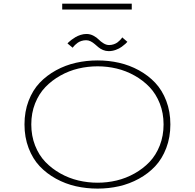

<svg xmlns="http://www.w3.org/2000/svg" viewBox="-20 -1044 1090 1074"><path d="M328 -1023.5H717V-990.5H328ZM588.5 -758Q571.5 -758 556.5 -764.2Q541.5 -770.5 530.8 -779.5Q520 -788.5 509.8 -797.5Q499.5 -806.5 487.2 -812.8Q475 -819 461.5 -819Q448 -819 435 -814.8Q422 -810.5 413.8 -804.2Q405.5 -798 399 -791.8Q392.5 -785.5 389.5 -781L386.5 -777L357.5 -801Q358.5 -802.5 363.8 -807.8Q369 -813 379.5 -821Q390 -829 402.2 -836.2Q414.5 -843.5 431 -848.8Q447.5 -854 463.5 -854Q484.5 -854 502.8 -844.2Q521 -834.5 532 -823Q543 -811.5 558.8 -801.8Q574.5 -792 590.5 -792Q604 -792 616.8 -796.5Q629.5 -801 637.5 -807.2Q645.5 -813.5 651.8 -819.8Q658 -826 661 -830.5L663.5 -835L692.5 -810Q689.5 -806 682 -799.2Q674.5 -792.5 660.8 -782.2Q647 -772 627.5 -765Q608 -758 588.5 -758ZM526 11Q463 11 404.5 -2.2Q346 -15.5 293.5 -44.2Q241 -73 202 -114.2Q163 -155.5 140 -215.8Q117 -276 117 -348Q117 -420 140 -480Q163 -540 202 -581Q241 -622 293.5 -650.8Q346 -679.5 404.8 -692.8Q463.5 -706 526 -706Q588 -706 646.2 -692.8Q704.5 -679.5 757 -650.8Q809.5 -622 848.2 -581Q887 -540 910 -480Q933 -420 933 -348Q933 -276 910 -215.8Q887 -155.5 848.2 -114.2Q809.5 -73 757 -44.2Q704.5 -15.5 646.2 -2.2Q588 11 526 11ZM526 -22Q580.5 -22 632.8 -34.5Q685 -47 732.8 -73.8Q780.5 -100.5 816.5 -138.2Q852.5 -176 873.8 -230.2Q895 -284.5 895 -348Q895 -411.5 873.8 -465.2Q852.5 -519 816.5 -556.8Q780.5 -594.5 732.8 -621.2Q685 -648 632.8 -660.5Q580.5 -673 526 -673Q471 -673 418.2 -660.5Q365.5 -648 317.8 -621.2Q270 -594.5 233.8 -556.8Q197.5 -519 176.2 -465.2Q155 -411.5 155 -348Q155 -284.5 176.2 -230.2Q197.5 -176 233.8 -138.2Q270 -100.5 317.8 -73.8Q365.5 -47 418.2 -34.5Q471 -22 526 -22Z"/></svg>

Font: League Mono Extended Thin
Style: Regular
Weight: 100
Width: 9
Designer: Tyler Finck
Foundry: The League of Moveable Type / Tyler Finck
Version: Version 2.210